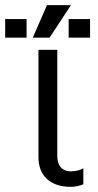

<svg xmlns="http://www.w3.org/2000/svg" viewBox="-112 -713 380 744"><path d="M37 -104C37 -32 83 11 162 11C179 11 197 7 211 1V-61C200 -54 182 -49 162 -49C129 -49 110 -71 110 -108V-520H37ZM-92 -567H-9V-639H-92ZM15 -567H80L163 -693H70ZM154 -567H237V-639H154Z"/></svg>

Font: Non Bureau Light
Style: Regular
Weight: 300
Designer: Jona Saucedo
Foundry: Non Foundry
Version: Version 1.000;FEAKit 1.0